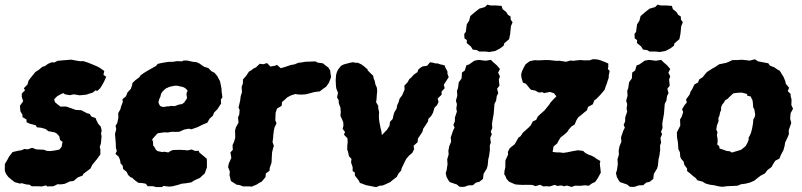

<svg xmlns="http://www.w3.org/2000/svg" viewBox="-38 -771 3395 813"><path d="M24 0.2 8.6 -12 -3.2 -22 -13.2 -36 -17.6 -48.2 -17.4 -76.6 -7.6 -92.8 0.2 -107.6 15.4 -127.2 41.2 -133.2 52.4 -134.6 65.2 -140.2 79.8 -138.6 98 -145.2 115.6 -138.4 148.8 -136.8 159 -132.4 174.2 -131.2 192.8 -133.6 213.6 -137.8 222.8 -149.2 226.8 -170.6 216.8 -177.6 212.6 -194.6 200.8 -206.8 192.8 -210.6 166.6 -215.6 155 -224.8 135.8 -230.2 118 -232 114 -240.2 86 -248 74.8 -253.4 73.8 -265.4 57.2 -275V-284.8L48.4 -300L46.2 -322.8L60.2 -342.4L54.2 -361L54.4 -375.4L68 -388.6L63 -397.4L78.8 -413.8L82.6 -428.8L91.4 -441L107 -460.2L112.2 -466.4L126.4 -475.4L140.2 -487.2L153.8 -492.2L165.4 -500.8L180.8 -507.2L192.4 -506.6L205.6 -513.4L221.6 -515L263.4 -518.4L282.6 -514.8L301.2 -511.8L314.8 -512.2L334.2 -506L357.8 -496.4L374.6 -489.2L385.8 -483L403.6 -470.4L400 -454.2L411.8 -446L401.8 -423.6L394 -409.8L386.4 -397.6L374.2 -386.2L366 -388.2L355.2 -379L335.6 -373L327.4 -370.2L298.8 -367.4L275.2 -371.6L257.2 -368L237 -371.6L230.2 -376.8L219.2 -372L204.4 -363.8L191.2 -350.6L194.8 -338.4L208.2 -327L218.2 -319.6L241.8 -320L264.2 -312.4L282.6 -305.6L305.8 -304.4L330.6 -291.4L341.6 -288.8L349.4 -277.2L366.6 -271.4L371 -260.2L377.4 -247.4L388.2 -235.4L392.6 -218.6L390 -206L392 -193.2L389.4 -164.6L384.4 -148L387 -138.4V-117.2L371.6 -96L353.2 -73.8L345 -57.2L336.6 -51L315.6 -35.2L311.2 -27.2L291.2 -19.8L273.8 -4.8L257.8 -2.8L236.6 7.2L220.6 9.6L205.2 9.2L188.4 17.6L161.8 18.4L156.6 14L138.6 18.6L121 17.6H96.4L86.6 11L73 10L54 4.6L46.2 6.4Z M621.8 21 611.2 17.6 587 17.4 579.8 7.2 566.2 4.4 548.2 3.2 533.8 -7 522.4 -17.6 514.8 -20.6 504.6 -30 498 -43.8 483.2 -55.4 481.6 -69 472.4 -79.6 470.4 -93.2 464.6 -107.6 450.8 -119.4 456.8 -131.6 452.8 -144 452.2 -164.2 450.4 -186.6 448.8 -203 454.2 -224.4 451.4 -238.6 458.6 -250.2 463.2 -272.8 462.6 -292 472 -308.8 474.4 -319.6 482 -339.2 480.6 -351 495.4 -363.4 502 -380 516 -394.6 520.8 -408.8 523.2 -420.2 535.8 -432 551.6 -443.6 558.2 -452.8 571.8 -462.4 587.2 -471.8 608.2 -483.6 622.2 -491.4 630 -500.6 647.8 -504.6 674.4 -509 695.8 -509.4 710.8 -512.2 732.4 -511.2 739.2 -514.6H754.8L779.6 -509.2L793.8 -507.8L806.2 -502.4L816 -495.2L826.4 -488.4L844.8 -482.4L856.6 -470L870.6 -462.6L882.2 -448.6L886.8 -439.8L893.4 -427.6L897.4 -409.4L900.2 -393.6L900.4 -383.4L903.8 -359.2L897.2 -349.2L898.2 -332.4L891.2 -321.8L882.4 -308.2L868.8 -294.6L863 -280.6L849.6 -268.6L839.8 -251.4L822.6 -244.4L798.2 -232.4L772 -223.4L761.6 -226.2L742.2 -222.4L721 -213L705.6 -212.6L690.4 -213L671.6 -210L658.6 -210.8L630 -206.8L619 -195.4L606.4 -181L610.2 -168.6L610.4 -155.6L616.2 -147.6L622.6 -136.4L629.4 -131.2L649.4 -127L657.2 -128.6L674.6 -125.4L682.2 -130.6L693.8 -135.8L722.4 -136.6L748 -135.2L756 -134L773.6 -138L788.4 -131.8L803.2 -132.8L806 -125.4L825 -109.6L837.8 -98.4L838.2 -84.2V-62.4L829 -36.6L821.4 -29.8L808.4 -17.8L785.4 -7.4L771.8 1.2L749.4 5L731.6 6.8L716 11.8L692.8 17.8L676.8 19.2L653.8 16.2L648.4 21.2ZM649.8 -318.4H658.2L670.6 -320.8L677.4 -320.6L685.8 -322.6L701.4 -321.6L712 -325.4L721 -328.6L732.2 -330L741.4 -336.4L746.8 -344.2L754.2 -355.2L751.4 -371.4L753 -379.2L756.6 -386.4L751.2 -393.6L743 -399.8L734.2 -403.4L725.6 -404.8L714.4 -407.8L702 -408L685 -404.6L677.2 -402.2L664 -396.2L657 -390L650.4 -383.6L644 -374L641 -361.2L636.8 -352.4L633 -339.2L634.8 -331.4L640 -322.4Z M991.8 18.4 977.4 13 963.4 10.8 955 5.2 939.8 -4.4 933.8 -29.2 935.2 -44.8 927.8 -63.4 931 -79.2 941.6 -102.6 937.6 -125.4 947.8 -136.6 946.6 -156.2 953.8 -172.4 958 -188 957.4 -218.6 960.8 -231.6 972 -251.8 969.8 -273.6 975.2 -286.4 976.6 -306 972 -315.6 978.8 -344.2 981.2 -363.6 986.6 -380.6 985.2 -403.2 990.6 -417.4 990.8 -434.4 1004 -449.6 1016.4 -468 1024.4 -472.4 1036.2 -481.4 1045.6 -485.6 1062 -501 1077 -499 1092.6 -504 1107 -489.2 1126.2 -492.6 1135 -496.4 1150.8 -482.2 1171.2 -488.2 1193.4 -495.8 1208.8 -498.4 1225.8 -505.4 1235 -506 1254.4 -509.4 1289.8 -510.8H1299.2L1306 -506L1329.6 -502.8L1338.4 -495.4L1352.8 -484.6L1360.2 -472.6L1361.4 -461L1364 -444.6L1355 -421L1343.2 -404L1326 -392L1316.4 -384.2L1293.4 -381.2L1271.4 -375.4L1256.6 -371.6L1236.8 -370.4L1221 -371.4L1213.2 -373L1194.4 -367.2L1178.2 -358.6L1166.6 -347.6L1156.4 -339.2L1154.6 -322.8L1135.2 -311.4L1129 -293.6L1127.8 -261.4L1133 -249.4L1124.6 -231.4L1121.8 -219.4L1119.2 -198.4L1118.6 -187L1116 -169.4L1121.6 -153.4L1117.8 -141L1114.2 -126.4L1113 -107L1111.8 -82.2L1104 -59.8L1103.2 -47.8L1087.8 -36.8L1086.2 -21.2L1071 -2.6L1057.6 4.8L1047.8 11L1027.2 19.4L1020.6 18.4Z M1554.4 21.4 1522.2 15 1511 12.8 1494.4 6.2 1486.2 3.8 1480.4 -7.6 1464.6 -28V-40.2L1455.2 -46.8V-63.4L1448.6 -82.6L1450.2 -98.2L1439.6 -109.6L1435.6 -129L1432.4 -136.8L1432.6 -154.8L1434.2 -169L1433.2 -185.6L1418.4 -200.8L1423 -212.2L1412.8 -225.4L1416.2 -238L1415.6 -252.4L1409.8 -267.2L1403.4 -280.4L1405 -296.4L1403.4 -315.8L1396.8 -333.2L1396 -346.8L1389.2 -358.6L1393.2 -378.4L1386.6 -394.4L1384.8 -404.4L1383.4 -431.2L1385.2 -454L1388.6 -466.2L1394.4 -477.4L1406 -492.4L1418.2 -498.4L1444 -505.2L1456.8 -507.6L1468.2 -505L1477 -505.4L1492.2 -498.4L1504.8 -489L1517.8 -477.8L1519.6 -472.4L1529.2 -462.6L1542.2 -450.2L1544 -439.2L1548.8 -428.6L1551.6 -413.6L1557.8 -399.8L1559.2 -384.8L1557.4 -367.6L1556.6 -352.8L1554.6 -338L1563.6 -323V-312.4L1567.4 -295.6L1566.2 -281.4L1566.8 -267.8L1568.2 -255.8L1571.2 -240.6L1573.8 -226.8L1577 -214.6L1579.2 -199L1592.6 -213.4L1600.6 -221.4L1611.2 -238.2L1613.4 -255.2L1624.8 -267.4L1627.4 -280.6L1632 -296L1641 -310.2L1643.8 -325.6L1649.8 -338.2L1654 -353.2L1664.8 -367.6L1675.2 -391.8L1674.2 -408.4L1688 -422.8L1695.2 -436.2L1703.2 -442.4L1714 -454.8L1730 -466L1732.6 -475.6L1741 -483.4L1751.4 -489.8L1770.6 -492.6L1783 -507.4L1795.4 -505.4L1807 -502.2L1815 -502.6L1824.6 -499L1844.2 -494.4L1848.4 -484.2L1856.6 -468.6L1856.8 -457.8L1862 -444.4L1841.2 -412L1845 -397.6L1832 -383.6V-370L1815.4 -353.8L1819 -339L1812 -325.2L1801.8 -315L1795.2 -293L1787.4 -279.4L1775.6 -267.4L1774.8 -257.6L1763 -239.2L1754.2 -226.2L1750.8 -213.2L1741.8 -199.4L1731.6 -184.2L1730.4 -169L1713.2 -153.6L1715.6 -139.6L1708 -124L1693.6 -111.6L1682.4 -98.6L1675.2 -84.6L1662.6 -58.2L1660.4 -48.6L1649.2 -36L1642.2 -22L1621.8 -6.4L1615.4 -0.4L1591.2 10.8L1581.4 14.6L1570 15.4Z M1926.8 20.4 1908 20 1896.8 10.4 1866.4 0 1860.6 -7.8 1853 -21.6 1849.2 -38.2 1853.2 -50 1857 -75.6 1855.6 -96.2 1861.8 -117.2 1860.6 -132.4 1864.2 -151.4 1872.2 -171.2 1870.6 -189.2 1880.2 -217.6 1886.8 -230.6 1881.8 -242.6 1888 -256.4 1888.4 -273.8 1896.8 -298.8 1894.2 -310 1896.8 -330.2 1892.4 -344.2 1898.4 -366 1897 -386.2 1901.4 -398.8 1904.6 -422.2 1916.6 -439.2 1918 -463.8 1930.2 -472.4 1936.6 -494 1948.6 -498.4 1971 -514.2 1989.2 -517.4 2018.4 -513.8 2040.6 -517.6 2050.2 -507.8 2065.4 -494.8 2079 -479 2071.2 -463.2 2079 -447.4 2074.2 -434 2076.8 -408 2066.8 -395.4 2071.8 -376.6 2065.6 -364.6 2062.6 -344.4 2055.8 -331.4 2053.8 -306.2 2052.6 -289.8 2049.8 -273.6 2047 -258 2045.4 -247.4 2046.4 -228.6 2040 -213.2 2044.6 -202.8 2037.6 -186.8 2040.4 -167.2 2036 -155.4 2036.4 -136 2033 -110.4 2029.6 -97.6 2027 -70.8 2023.6 -57.8 2009.6 -34.8 2007.2 -13.4 1991.8 -1.2 1977 2.4 1964.6 13.2 1946.2 13.8ZM1990.8 -552.8 1981.6 -558.8 1963.8 -561 1956 -574 1938.2 -588.8 1938.8 -601 1928.6 -608.8 1927.8 -627.4 1934.4 -636.2 1938.6 -668.2 1948.4 -683.2 1953.6 -703.2 1972.4 -719.4 1991.6 -734.4 2014.8 -741 2026 -751.4 2039 -747.8H2063L2085.8 -746L2090.2 -732.4L2105.8 -719.8L2112.8 -708.2L2124 -700.8L2124.4 -688L2132.4 -676.8L2125.6 -660.4L2122.2 -627.2L2117.8 -605.2L2097.2 -587.6L2094.2 -577L2077.4 -564.6L2058.4 -555L2033.8 -550.8L2018.2 -552.8Z M2302 -127.8 2317.8 -125.8H2332.6L2346.8 -123.6L2364.2 -126.2L2384.4 -130.4L2409 -134.8L2431.2 -132L2440 -123.6L2451.8 -117.2L2467.2 -111.6L2480.8 -104.4L2485.6 -100L2504 -89.2L2501.8 -77.2L2504.6 -54.6L2506 -40L2492.8 -15.8L2482 -0.6L2467.6 6.2L2455.2 15.4L2438.2 13.6L2419.4 15.8L2397.2 15.2L2382 20.6L2362.4 14.6L2351 17.8L2338.8 14.2L2322 16.4L2311 11.8L2288.4 18.8L2276.8 17.4L2262.8 18.4L2249 11.4L2229.2 17.2L2216.6 12.2L2208 11.8L2188.2 11.6L2174.4 12L2151.6 10.6L2142.6 9.4L2117 -2L2106.6 -14L2101.8 -26.4L2097.2 -32.4L2098.2 -47.2L2101.8 -63V-79L2102.2 -92L2113.6 -117L2112.4 -127.4L2120.2 -143L2129.6 -151L2141.8 -160.8L2157.2 -188.2L2166.2 -194.2L2176 -209L2201.4 -231.8L2209.2 -240L2218.2 -257L2232.4 -263.4L2238.8 -277.2L2249.2 -287.2L2266.6 -302.4L2273.2 -310.2L2288.2 -329L2292.2 -335.8L2305.6 -350.6L2318.2 -363.4L2311.8 -370.4L2308.4 -375.8L2290.8 -381.8L2265.6 -376.8L2258.6 -380.8L2243.6 -379.2L2227.2 -387.8L2211.4 -390.6L2205.2 -396.2L2194.4 -409.6L2189.2 -416.2L2176.2 -421.4L2170 -442.4L2168.8 -456.2L2172.4 -469.6L2182 -489.4L2188.2 -499.4L2205.6 -512.2L2225.8 -516.2L2241 -515.4L2271.6 -516.8L2287.6 -516.6L2303.8 -514.8L2316.6 -513.4L2330.6 -513.8L2343.6 -511.8L2359 -509.4L2378.2 -515L2389 -513.4L2400.8 -515L2420.4 -516.8L2435.4 -515.4H2457.2L2473.2 -520.4L2491 -519.4L2504.8 -515.6L2522.8 -508.6L2537.8 -502L2537.6 -486.2L2535.8 -479.2L2543.4 -470.6L2539.6 -451V-441.4L2535.4 -430L2531.8 -418L2526.4 -404L2521.8 -390.4L2504.2 -369.6L2487.8 -352.6L2478.8 -346.4L2472.2 -329.4L2452 -318.4L2447.6 -304L2437 -295.8L2425 -285.6L2409.8 -273.4L2402.8 -261.8L2395.4 -244L2380.8 -234.6L2369.8 -221.6L2364.6 -213L2351.8 -201.4L2336 -189.2L2327.8 -176.2L2321 -163.2L2306 -151Z M2647.8 20.4 2629 20 2617.8 10.4 2587.4 0 2581.6 -7.8 2574 -21.6 2570.2 -38.2 2574.2 -50 2578 -75.6 2576.6 -96.2 2582.8 -117.2 2581.6 -132.4 2585.2 -151.4 2593.2 -171.2 2591.6 -189.2 2601.2 -217.6 2607.8 -230.6 2602.8 -242.6 2609 -256.4 2609.4 -273.8 2617.8 -298.8 2615.2 -310 2617.8 -330.2 2613.4 -344.2 2619.4 -366 2618 -386.2 2622.4 -398.8 2625.6 -422.2 2637.6 -439.2 2639 -463.8 2651.2 -472.4 2657.6 -494 2669.6 -498.4 2692 -514.2 2710.2 -517.4 2739.4 -513.8 2761.6 -517.6 2771.2 -507.8 2786.4 -494.8 2800 -479 2792.2 -463.2 2800 -447.4 2795.2 -434 2797.8 -408 2787.8 -395.4 2792.8 -376.6 2786.6 -364.6 2783.6 -344.4 2776.8 -331.4 2774.8 -306.2 2773.6 -289.8 2770.8 -273.6 2768 -258 2766.4 -247.4 2767.4 -228.6 2761 -213.2 2765.6 -202.8 2758.6 -186.8 2761.4 -167.2 2757 -155.4 2757.4 -136 2754 -110.4 2750.6 -97.6 2748 -70.8 2744.6 -57.8 2730.6 -34.8 2728.2 -13.4 2712.8 -1.2 2698 2.4 2685.6 13.2 2667.2 13.8ZM2711.8 -552.8 2702.6 -558.8 2684.8 -561 2677 -574 2659.2 -588.8 2659.8 -601 2649.6 -608.8 2648.8 -627.4 2655.4 -636.2 2659.6 -668.2 2669.4 -683.2 2674.6 -703.2 2693.4 -719.4 2712.6 -734.4 2735.8 -741 2747 -751.4 2760 -747.8H2784L2806.8 -746L2811.2 -732.4L2826.8 -719.8L2833.8 -708.2L2845 -700.8L2845.4 -688L2853.4 -676.8L2846.6 -660.4L2843.2 -627.2L2838.8 -605.2L2818.2 -587.6L2815.2 -577L2798.4 -564.6L2779.4 -555L2754.8 -550.8L2739.2 -552.8Z M3020.2 20 3006 18.2 2988.2 14 2965.6 10.6 2948.2 5.4 2937 -1.8 2914.8 -7.6 2908.6 -16.6 2893.8 -28 2882.8 -37.8 2871.4 -46.6V-57.4L2859.6 -73.2L2856.8 -86.6L2846.4 -98.2L2842.4 -107L2840.8 -126.8L2834.6 -138.6L2833.8 -151.2L2832.6 -167.6L2829 -188.2L2828 -210.2L2842.6 -239L2841.6 -265.2L2848.4 -276.6L2854.8 -296.2L2850.2 -308.6L2859.6 -324.2L2870.2 -337.4L2867 -350.2L2882 -370.4L2886.2 -383.4L2892.6 -392.6L2901.8 -412.6L2918 -422.2L2922.6 -434.6L2937.4 -444.2L2944.4 -453L2955.8 -466.4L2979.4 -481.4L2990.6 -487.4L3007.2 -498.8L3036.2 -504.8L3045.4 -508.2L3064 -516.8L3081.6 -516.6L3103.6 -518L3136.8 -514.4L3158.4 -520L3172 -511.2L3196.4 -506.6L3215.4 -503L3222.2 -493L3240.6 -486L3252.6 -477.6L3264 -471L3271.8 -458L3280 -445.2L3287.6 -426.2L3289.2 -416.2L3303.4 -399.4L3297.6 -385L3309.8 -373.4V-364L3313.8 -349L3312.8 -326.6L3320 -310.6L3309.8 -291.6L3307.8 -268.6L3312.6 -250.4L3301.8 -219.8L3302.4 -202.8L3297 -189.2L3286.4 -167.2L3284.4 -153.4L3279.2 -134.8L3268.6 -115L3262.4 -99.4L3245.4 -90.8L3237.4 -79.2L3228.8 -63.6L3212.2 -51.4L3200.4 -36.2L3183.2 -27.4L3170.2 -17.6L3156 -6L3139.2 1.4L3119.4 6.6L3099.8 9.2L3084.8 15.4L3065.4 16.4L3040.2 17.4ZM3061.2 -125 3085.6 -132.4 3099.6 -136.6 3109.2 -144 3119.4 -152.4 3126.8 -165.8 3132 -179V-188.6L3136.8 -196.6L3142 -208.6L3145.4 -221.8L3147.4 -230.6L3150.6 -249.2L3151.6 -264.4L3157.8 -275.8L3159.8 -286.4L3156 -308.8L3151.4 -315.6L3150 -335L3148.2 -347.2L3144.4 -353.8L3141 -362.4L3126.4 -365.6L3125.2 -373.2L3102.6 -379L3084.2 -378L3067.2 -375.8L3052.4 -362.2L3042.4 -352L3033.2 -347L3027.2 -337L3020.2 -328L3015.4 -317.2V-304.6L3011.2 -295.2L3008.4 -281.2L3003.8 -271L3004.8 -258.6L2997.6 -239.6L2995 -221.8L3000 -211.8L2997.6 -197.4L3000.2 -186L3000.8 -172.8L2999 -159.2L3007.4 -152L3008.8 -142.4L3028 -136L3038.8 -131.8L3051.8 -130.6Z"/></svg>

Font: Winky Rough
Style: Italic
Weight: 400
Italic angle: -8.97852°
Designer: Simon Atzbach
Foundry: typofactur
Version: Version 1.206